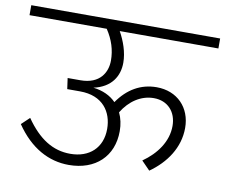

<svg xmlns="http://www.w3.org/2000/svg" viewBox="-92 -779 1023 872"><g transform="rotate(10 419.5 -342.5)"><path d="M400 -639H855V-685H-16V-639H340C370 -594 384 -548 384 -500C384 -446 353 -388 263 -388H204L211 -338H270C376 -338 421 -269 421 -191C421 -104 363 -51 275 -51C195 -51 129 -92 68 -180L31 -145C99 -45 185 0 277 0C400 0 479 -75 479 -191C479 -222 473 -250 461 -275C495 -331 547 -366 606 -366C670 -366 711 -321 711 -256C711 -184 666 -122 603 -78L642 -38C716 -90 769 -166 769 -257C769 -351 705 -417 610 -417C537 -417 477 -382 432 -317C407 -343 371 -360 327 -365C409 -383 441 -439 441 -500C441 -548 423 -598 400 -639Z"/></g></svg>

Font: FiraGO Light
Style: Regular
Weight: 300
Designer: bBox Type
Foundry: bBox Type GmbH
Version: Version 1.001;PS 001.001;hotconv 1.0.88;makeotf.lib2.5.64775